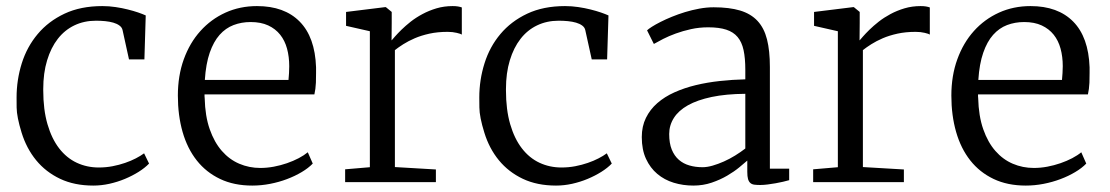

<svg xmlns="http://www.w3.org/2000/svg" viewBox="-20 -590 3595 622"><path d="M33.7 -273.9Q33.7 -331.1 50.5 -384.8Q67.4 -438.5 102.1 -479.7Q136.7 -521 189 -545.7Q241.2 -570.3 311.5 -570.3Q333.5 -570.3 354.5 -567.1Q375.5 -564 394 -559.3Q412.6 -554.7 427.5 -549.6Q442.4 -544.4 452.1 -540L447.8 -397.5H397.9L377 -492.7Q375 -501.5 366.9 -507.3Q358.9 -513.2 347.2 -516.6Q335.4 -520 320.8 -521.5Q306.2 -522.9 291 -522.9Q252.4 -522.9 220.9 -507.8Q189.5 -492.7 167.2 -464.1Q145 -435.5 132.6 -394.5Q120.1 -353.5 120.1 -301.8Q120.1 -299.3 120.1 -297.4Q120.1 -234.9 133.8 -187.7Q147.5 -140.6 171.6 -109.4Q195.8 -78.1 228.8 -62.7Q261.7 -47.4 299.8 -47.4Q322.8 -47.4 344.5 -51.5Q366.2 -55.7 385.3 -62.3Q404.3 -68.8 419.9 -76.9Q435.5 -85 446.8 -93.3L462.9 -60.1Q449.2 -45.9 429 -33.2Q408.7 -20.5 384.8 -10.5Q360.8 -0.5 334.5 5.4Q308.1 11.2 282.2 11.2Q221.2 11.2 174.8 -10.7Q128.4 -32.7 97.2 -70.8Q65.9 -108.9 50 -160.2Q34.2 -211.4 33.9 -241.7Q33.7 -272 33.7 -273.9Z M914.6 -331.1Q915.5 -341.8 916.3 -353Q917 -364.3 917 -375.5Q917 -406.2 909.9 -432.4Q902.8 -458.5 887.7 -477.5Q872.6 -496.6 848.9 -507.6Q825.2 -518.6 792 -518.6Q762.2 -518.6 736.6 -508.8Q710.9 -499 691.4 -477.1Q671.9 -455.1 659.4 -419.2Q647 -383.3 643.6 -331.1ZM556.2 -280.3Q556.2 -344.7 575.4 -397.9Q594.7 -451.2 629.2 -489.5Q663.6 -527.8 710.4 -549.1Q757.3 -570.3 812.5 -570.3Q901.4 -570.3 950.9 -520Q1000.5 -469.7 1003.9 -372.1Q1003.9 -362.3 1003.9 -353.5Q1003.9 -335.9 1003.4 -322.3Q1002.4 -300.8 998.5 -284.2H642.6Q642.6 -281.2 642.6 -278.1Q642.6 -274.9 643.1 -272Q644.5 -213.9 659.4 -171.4Q674.3 -128.9 698.7 -101.1Q723.1 -73.2 755.1 -59.6Q787.1 -45.9 823.2 -45.9Q844.7 -45.9 866.9 -50Q889.2 -54.2 909.7 -61.3Q930.2 -68.4 947.8 -77.6Q965.3 -86.9 977.1 -96.7L993.2 -60.1Q979 -45.4 957.3 -32.5Q935.5 -19.5 909.7 -9.8Q883.8 0 855 5.6Q826.2 11.2 797.4 11.2Q737.8 11.2 692.9 -10.3Q647.9 -31.7 617.4 -70.3Q586.9 -108.9 571.5 -162.6Q556.2 -216.3 556.2 -280.3Z M1098.1 -41.5 1178.2 -48.3V-488.8L1101.1 -506.3V-551.3L1227.5 -566.9H1230L1249 -551.3V-516.1L1248.5 -459.5H1249Q1252 -462.9 1260 -472.2Q1268.1 -481.4 1280.8 -493.9Q1293.5 -506.3 1310.5 -519.8Q1327.6 -533.2 1348.6 -544.4Q1369.6 -555.7 1394 -563Q1418.5 -570.3 1446.3 -570.3Q1456.5 -570.3 1463.6 -569.1Q1470.7 -567.9 1476.1 -565.9V-478Q1472.7 -480.5 1459.5 -483.6Q1446.3 -486.8 1430.2 -486.8Q1397.9 -486.8 1371.3 -481Q1344.7 -475.1 1323.7 -466.1Q1302.7 -457 1286.6 -446.8Q1270.5 -436.5 1259.3 -427.7V-48.8L1392.1 -41V0H1098.1Z M1532.7 -273.9Q1532.7 -331.1 1549.6 -384.8Q1566.4 -438.5 1601.1 -479.7Q1635.7 -521 1688 -545.7Q1740.2 -570.3 1810.5 -570.3Q1832.5 -570.3 1853.5 -567.1Q1874.5 -564 1893.1 -559.3Q1911.6 -554.7 1926.5 -549.6Q1941.4 -544.4 1951.2 -540L1946.8 -397.5H1897L1876 -492.7Q1874 -501.5 1866 -507.3Q1857.9 -513.2 1846.2 -516.6Q1834.5 -520 1819.8 -521.5Q1805.2 -522.9 1790 -522.9Q1751.5 -522.9 1720 -507.8Q1688.5 -492.7 1666.3 -464.1Q1644 -435.5 1631.6 -394.5Q1619.1 -353.5 1619.1 -301.8Q1619.1 -299.3 1619.1 -297.4Q1619.1 -234.9 1632.8 -187.7Q1646.5 -140.6 1670.7 -109.4Q1694.8 -78.1 1727.8 -62.7Q1760.7 -47.4 1798.8 -47.4Q1821.8 -47.4 1843.5 -51.5Q1865.2 -55.7 1884.3 -62.3Q1903.3 -68.8 1918.9 -76.9Q1934.6 -85 1945.8 -93.3L1961.9 -60.1Q1948.2 -45.9 1928 -33.2Q1907.7 -20.5 1883.8 -10.5Q1859.9 -0.5 1833.5 5.4Q1807.1 11.2 1781.2 11.2Q1720.2 11.2 1673.8 -10.7Q1627.4 -32.7 1596.2 -70.8Q1564.9 -108.9 1549.1 -160.2Q1533.2 -211.4 1533 -241.7Q1532.7 -272 1532.7 -273.9Z M2147.9 -155.8Q2147.9 -126 2156.2 -105.5Q2164.6 -85 2179.2 -72.3Q2193.8 -59.6 2213.4 -54Q2232.9 -48.3 2255.9 -48.3Q2271 -48.3 2288.8 -53.5Q2306.6 -58.6 2325.2 -66.9Q2343.8 -75.2 2361.6 -86.2Q2379.4 -97.2 2394.5 -108.9V-286.1Q2332 -285.6 2285.6 -275.9Q2239.3 -266.1 2208.7 -249Q2178.2 -231.9 2163.1 -208Q2147.9 -184.1 2147.9 -155.8ZM2059.1 -146Q2059.1 -180.7 2072.5 -208Q2085.9 -235.4 2109.4 -255.9Q2132.8 -276.4 2164.8 -290.8Q2196.8 -305.2 2234.1 -314.2Q2271.5 -323.2 2312.3 -327.6Q2353 -332 2394.5 -333V-364.3Q2394.5 -401.4 2388.9 -427.5Q2383.3 -453.6 2369.6 -470Q2356 -486.3 2332.8 -493.9Q2309.6 -501.5 2274.4 -501.5Q2245.1 -501.5 2218.5 -495.6Q2191.9 -489.7 2169.2 -481.4Q2146.5 -473.1 2128.4 -463.9Q2110.4 -454.6 2098.6 -447.8H2098.1L2076.2 -491.7Q2080.6 -496.1 2092 -503.4Q2103.5 -510.7 2119.9 -519Q2136.2 -527.3 2156.5 -535.6Q2176.8 -543.9 2199.2 -550.8Q2221.7 -557.6 2245.4 -562Q2269 -566.4 2292 -566.4Q2342.8 -566.4 2377.7 -555.9Q2412.6 -545.4 2434.1 -522.2Q2455.6 -499 2464.8 -462.4Q2474.1 -425.8 2474.1 -373V-43.5H2536.6V-6.3Q2528.3 -3.9 2516.8 -1.2Q2505.4 1.5 2492.7 3.7Q2480 5.9 2467 7.6Q2454.1 9.3 2442.9 9.3Q2432.1 9.3 2424.1 8.3Q2416 7.3 2410.9 2.9Q2405.8 -1.5 2403.3 -10Q2400.9 -18.6 2400.9 -33.2V-69.8Q2391.6 -61.5 2375 -47.9Q2358.4 -34.2 2335.9 -21Q2313.5 -7.8 2285.6 1.7Q2257.8 11.2 2226.1 11.2Q2192.9 11.2 2162.6 2Q2132.3 -7.3 2109.4 -26.6Q2086.4 -45.9 2072.8 -75.4Q2059.1 -105 2059.1 -146Z M2614.3 -41.5 2694.3 -48.3V-488.8L2617.2 -506.3V-551.3L2743.7 -566.9H2746.1L2765.1 -551.3V-516.1L2764.6 -459.5H2765.1Q2768.1 -462.9 2776.1 -472.2Q2784.2 -481.4 2796.9 -493.9Q2809.6 -506.3 2826.7 -519.8Q2843.8 -533.2 2864.7 -544.4Q2885.7 -555.7 2910.2 -563Q2934.6 -570.3 2962.4 -570.3Q2972.7 -570.3 2979.7 -569.1Q2986.8 -567.9 2992.2 -565.9V-478Q2988.8 -480.5 2975.6 -483.6Q2962.4 -486.8 2946.3 -486.8Q2914.1 -486.8 2887.5 -481Q2860.8 -475.1 2839.8 -466.1Q2818.8 -457 2802.7 -446.8Q2786.6 -436.5 2775.4 -427.7V-48.8L2908.2 -41V0H2614.3Z M3420.4 -331.1Q3421.4 -341.8 3422.1 -353Q3422.9 -364.3 3422.9 -375.5Q3422.9 -406.2 3415.8 -432.4Q3408.7 -458.5 3393.6 -477.5Q3378.4 -496.6 3354.7 -507.6Q3331.1 -518.6 3297.9 -518.6Q3268.1 -518.6 3242.4 -508.8Q3216.8 -499 3197.3 -477.1Q3177.7 -455.1 3165.3 -419.2Q3152.8 -383.3 3149.4 -331.1ZM3062 -280.3Q3062 -344.7 3081.3 -397.9Q3100.6 -451.2 3135 -489.5Q3169.4 -527.8 3216.3 -549.1Q3263.2 -570.3 3318.4 -570.3Q3407.2 -570.3 3456.8 -520Q3506.3 -469.7 3509.8 -372.1Q3509.8 -362.3 3509.8 -353.5Q3509.8 -335.9 3509.3 -322.3Q3508.3 -300.8 3504.4 -284.2H3148.4Q3148.4 -281.2 3148.4 -278.1Q3148.4 -274.9 3148.9 -272Q3150.4 -213.9 3165.3 -171.4Q3180.2 -128.9 3204.6 -101.1Q3229 -73.2 3261 -59.6Q3293 -45.9 3329.1 -45.9Q3350.6 -45.9 3372.8 -50Q3395 -54.2 3415.5 -61.3Q3436 -68.4 3453.6 -77.6Q3471.2 -86.9 3482.9 -96.7L3499 -60.1Q3484.9 -45.4 3463.1 -32.5Q3441.4 -19.5 3415.5 -9.8Q3389.6 0 3360.8 5.6Q3332 11.2 3303.2 11.2Q3243.7 11.2 3198.7 -10.3Q3153.8 -31.7 3123.3 -70.3Q3092.8 -108.9 3077.4 -162.6Q3062 -216.3 3062 -280.3Z"/></svg>

Font: MerriweatherLight
Style: Regular
Weight: 300
Designer: Eben Sorkin ( sorkintype@gmail.com )
Foundry: Eben Sorkin
Version: Version 1.055; ttfautohint (v1.4.1)